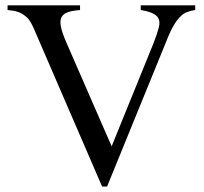

<svg xmlns="http://www.w3.org/2000/svg" viewBox="-20 -682 763 718"><path d="M710 -644.5Q692.9 -642.1 679.2 -636.7Q665.5 -631.3 657.2 -622.6Q631.8 -599.1 610.8 -549.3L380.4 15.6H361.8L114.7 -556.2Q106 -577.6 99.6 -589.6Q93.3 -601.6 88.4 -608.2Q83.5 -614.7 79.6 -617.9Q75.7 -621.1 71.3 -624.5Q60.1 -633.3 45.9 -637.9Q31.7 -642.6 8.3 -644.5V-662.1H279.3V-644.5Q250 -642.1 234.1 -636.5Q218.3 -630.9 211.9 -620.6Q203.1 -607.9 207.3 -584.7Q211.4 -561.5 228 -523.4L397.5 -134.8L553.7 -519.5Q567.9 -556.2 573.7 -578.6Q579.6 -601.1 571.8 -614.3Q569.3 -618.7 565.4 -622.6Q561.5 -626.5 554.4 -630.4Q547.4 -634.3 535.9 -637.9Q524.4 -641.6 506.3 -644.5V-662.1H710Z"/></svg>

Font: Doulos SIL APac
Style: Regular
Weight: 400
Designer: Walt Agee, Victor Gaultney, Peter Martin, Debbi Hosken, Becca Hirsbrunner
Foundry: SIL International
Version: Version 5.000